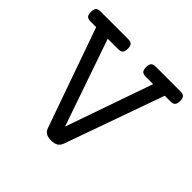

<svg xmlns="http://www.w3.org/2000/svg" viewBox="-149 -734 898 898"><g transform="rotate(45 300.0 -285.0)"><path d="M35.6 -513.2Q19 -513.2 12 -520.5Q4.9 -527.8 4.9 -546.4Q4.9 -564.9 12 -572.3Q19 -579.6 35.6 -579.6H218.3Q234.9 -579.6 241.9 -572.3Q249 -564.9 249 -546.4Q249 -527.8 241.9 -520.5Q234.9 -513.2 218.3 -513.2H149.4L298.8 -81.5L449.7 -513.2H400.9Q384.3 -513.2 377.2 -520.5Q370.1 -527.8 370.1 -546.4Q370.1 -564.9 377.2 -572.3Q384.3 -579.6 400.9 -579.6H564Q580.6 -579.6 587.6 -572.3Q594.7 -564.9 594.7 -546.4Q594.7 -527.8 587.6 -520.5Q580.6 -513.2 564 -513.2H526.4L351.1 -21Q344.7 -3.9 332 3.4Q319.3 10.7 298.3 10.7Q277.3 10.7 264.9 3.4Q252.4 -3.9 246.6 -21L72.8 -513.2Z"/></g></svg>

Font: Courier Prime
Style: Regular
Weight: 400
Designer: Alan Dague-Greene
Foundry: Quote-Unquote Apps
Version: Version 1.203